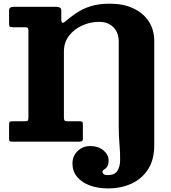

<svg xmlns="http://www.w3.org/2000/svg" viewBox="-20 -788 950 1068"><path d="M118 -636.5H51.5Q37.5 -636.5 34 -640.5Q30.5 -644.5 30.5 -658.5V-727.5Q30.5 -742 37.5 -746Q44.5 -750 57 -750H296.5Q307 -750 314 -745.2Q321 -740.5 321 -727V-682Q321 -663.5 326.2 -661.2Q331.5 -659 342.5 -668Q372.5 -694 406 -716.5Q439.5 -739 483.8 -753.2Q528 -767.5 591.5 -767.5Q665.5 -767.5 721 -741.8Q776.5 -716 807.2 -669.5Q838 -623 838 -560V20.5Q838 99.5 804.2 152.8Q770.5 206 712.2 233Q654 260 580.5 260Q524 260 479.5 243.5Q435 227 409 196Q383 165 383 121Q383 80.5 411.5 52.5Q440 24.5 481 24.5Q527 24.5 555.5 48.5Q584 72.5 584 104Q584 129.5 575.5 140.2Q567 151 558.5 155.5Q550 160 550 166.5Q550 173.5 555.8 179.8Q561.5 186 579 186Q617.5 186 632.5 163.2Q647.5 140.5 648.2 102.5Q649 64.5 644.8 17.2Q640.5 -30 640.5 -79V-556.5Q640.5 -607 610.5 -636.8Q580.5 -666.5 531.5 -666.5Q483 -666.5 438 -646.5Q393 -626.5 364.2 -589.5Q335.5 -552.5 335.5 -501V-133.5Q335.5 -122 339 -117.8Q342.5 -113.5 354.5 -113.5H421.5Q433 -113.5 437 -110.5Q441 -107.5 441 -95.5V-17.5Q441 -5.5 435.5 -2.8Q430 0 419 0H46Q35 0 32.8 -4Q30.5 -8 30.5 -19.5V-94Q30.5 -106.5 34 -110Q37.5 -113.5 50 -113.5H115.5Q129 -113.5 133.5 -116.2Q138 -119 138 -132.5V-617.5Q138 -630 134.2 -633.2Q130.5 -636.5 118 -636.5Z"/></svg>

Font: Besley* Heavy
Style: Regular
Weight: 800
Designer: Owen Earl
Foundry: indestructible type*
Version: Version 3.000; ttfautohint (v1.8.3)